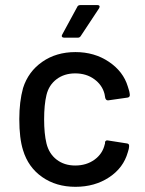

<svg xmlns="http://www.w3.org/2000/svg" viewBox="-20 -720 566 748"><path d="M69.8 -134.8Q55.2 -180.7 55.2 -255.9Q55.2 -324.2 69.8 -377Q90.3 -441.4 144.8 -479.2Q199.2 -517.1 273.9 -517.1Q348.1 -517.1 404.3 -479.2Q460.4 -441.4 478 -382.8Q484.9 -363.8 485.8 -350.1Q485.8 -341.3 477.1 -339.8L401.9 -329.1H399.9Q393.1 -329.1 390.1 -337.9L387.2 -354Q378.4 -388.7 347.4 -411.4Q316.4 -434.1 272.9 -434.1Q230.5 -434.1 200.4 -411.4Q170.4 -388.7 161.1 -350.1Q151.9 -312 151.9 -254.9Q151.9 -199.2 161.1 -161.1Q170.9 -121.1 200.7 -98.1Q230.5 -75.2 272.9 -75.2Q316.9 -75.2 348.4 -98.1Q379.9 -121.1 388.2 -158.2Q389.2 -159.2 389.2 -161.1Q388.2 -162.1 389.2 -163.1V-167Q392.1 -174.3 399.9 -172.9L475.1 -161.1Q482.9 -159.7 482.9 -152.8V-148.9Q482.9 -141.6 478 -127Q460.9 -65.9 405 -29.1Q349.1 7.8 273.9 7.8Q198.7 7.8 144.3 -30.3Q89.8 -68.4 69.8 -134.8ZM283.2 -573.2H230Q224.1 -573.2 221.7 -576.7Q219.2 -580.1 222.2 -585L280.8 -692.9Q283.7 -700.2 293 -700.2H359.9Q365.7 -700.2 367.4 -696.8Q369.1 -693.4 366.2 -688L294.9 -580.1Q291 -573.2 283.2 -573.2Z"/></svg>

Font: Gruenseis Font Medium
Style: Regular
Weight: 500
Designer: Jeremy Tribby
Foundry: Tribby Type
Version: Version 1.408;Glyphs 3.1.2 (3151)